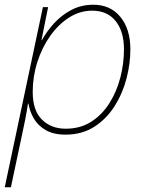

<svg xmlns="http://www.w3.org/2000/svg" viewBox="-37 -558 625 810"><path d="M-17 232 144 -528H166L138 -389H140Q159 -424 190 -458.5Q221 -493 263 -515.5Q305 -538 357 -538Q429 -538 471 -486.5Q513 -435 513 -350Q513 -289 496.5 -226Q480 -163 446 -109.5Q412 -56 360.5 -23Q309 10 239 10Q189 10 156 -9Q123 -28 105.5 -58.5Q88 -89 83 -121H81Q76 -87 69 -52Q62 -17 55 15L9 232ZM240 -15Q302 -15 348 -44.5Q394 -74 425 -123.5Q456 -173 471 -232Q486 -291 486 -350Q486 -425 451 -469Q416 -513 352 -513Q300 -513 254.5 -484Q209 -455 174.5 -406Q140 -357 120.5 -296Q101 -235 101 -170Q101 -92 140 -53.5Q179 -15 240 -15Z"/></svg>

Font: Noto Sans Thin
Style: Italic
Weight: 100
Italic angle: -12°
Designer: Monotype Design Team
Foundry: Monotype Imaging Inc.
Version: Version 2.013; ttfautohint (v1.8.4.7-5d5b)